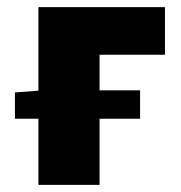

<svg xmlns="http://www.w3.org/2000/svg" viewBox="-20 -520 510 540"><path d="M22 -186H88V0H260V-186H374V-266H260V-366H444V-500H88V-265L22 -260Z"/></svg>

Font: Giro Sans Black
Style: Regular
Weight: 900
Designer: Paul D. Hunt
Foundry: Adobe Systems Incorporated
Version: Version 1.000;PS 1.0;hotconv 1.0.88;makeotf.lib2.5.647800